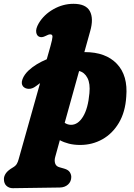

<svg xmlns="http://www.w3.org/2000/svg" viewBox="-112 -747 703 1006"><path d="M75.5 -295Q57 -281 38.5 -281.5Q20 -282 9 -294Q-3 -308.5 6 -332.5Q15 -356.5 38.5 -378.5Q75.5 -412.5 133 -436.5L152.5 -505.5Q162.5 -541.5 163 -554.2Q163.5 -567 151 -567Q142.5 -567 126.5 -558.5Q108 -549 95 -554Q81 -558.5 77.8 -577.5Q74.5 -596.5 91 -625Q118 -670.5 168 -698.8Q218 -727 273 -727Q338 -727 358.8 -688.5Q379.5 -650 360.5 -583.5L330 -474H332.5Q442 -474 500.5 -412.5Q559 -351 549.5 -240Q544.5 -160 511 -103.5Q477.5 -47 424.5 -17.2Q371.5 12.5 308 12.5Q276 12.5 249.2 5.8Q222.5 -1 201.5 -12.5L177 76.5Q172 95 177.2 110Q182.5 125 200 129.5L224.5 136.5Q245 142.5 253 154.2Q261 166 261.5 179.5Q261.5 204.5 244.5 219.8Q227.5 235 201.5 235.5L-45 239Q-64.5 239 -78 226.8Q-91.5 214.5 -91.5 191Q-91.5 176 -81.2 161Q-71 146 -44.5 130.5Q-30.5 122.5 -24.2 112Q-18 101.5 -14.5 88L98 -311.5Q86.5 -304 75.5 -295ZM259.5 -93Q296.5 -92.5 323 -135.8Q349.5 -179 356.5 -258.5Q361.5 -309 346.2 -338.5Q331 -368 302.5 -375L227 -103.5Q241 -93.5 259.5 -93Z"/></svg>

Font: Fraunces 72pt S100 Black
Style: Italic
Weight: 900
Italic angle: -16°
Version: Version 1.000; ttfautohint (v1.8.3)